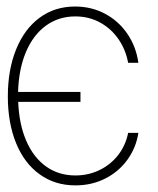

<svg xmlns="http://www.w3.org/2000/svg" viewBox="-20 -556 482 586"><path d="M225.6 -245.1H35.6Q38.1 -177.7 59.8 -127Q81.5 -76.2 120.1 -48.3Q158.7 -20.5 210 -20.5Q250.5 -20.5 284.7 -37.4Q318.8 -54.2 341.3 -83.7Q363.8 -113.3 371.1 -150.4H402.3Q395.5 -105.5 369.1 -68.8Q342.8 -32.2 301.5 -11.2Q260.3 9.8 210 9.8Q147.9 9.8 101.1 -23.9Q54.2 -57.6 29.1 -119.1Q3.9 -180.7 3.9 -261.7Q3.9 -342.8 29.1 -405Q54.2 -467.3 100.6 -501.7Q147 -536.1 209 -536.1Q259.3 -536.1 300.8 -513.9Q342.3 -491.7 368.9 -452.6Q395.5 -413.6 402.3 -364.3H371.1Q363.8 -404.3 341.6 -436.5Q319.3 -468.8 285.4 -487.3Q251.5 -505.9 210 -505.9Q158.7 -505.9 119.9 -477.5Q81.1 -449.2 59.1 -397Q37.1 -344.7 35.2 -275.4H225.6Z"/></svg>

Font: Pretendard Std Thin
Style: Regular
Weight: 100
Designer: Base glyphs from Inter by Rasmus Andersson; Hangeul glyphs from Noto Sans CJK(Source Han Sans) by Jang Soo-young and Kan
Foundry: Kil Hyung-jin
Version: Version 1.309